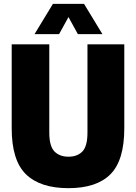

<svg xmlns="http://www.w3.org/2000/svg" viewBox="-20 -971 709 1001"><path d="M337 10Q189.5 10 115.2 -62.5Q41 -135 41 -302V-740H237V-280Q237 -209 263.8 -181.5Q290.5 -154 337 -154Q383.5 -154 409.8 -181.5Q436 -209 436 -280V-740H628V-302Q628 -135 555.8 -62.5Q483.5 10 337 10ZM160 -793 256 -951H418L514 -793H386L337 -882L288 -793Z"/></svg>

Font: Encode Sans Cnd Black
Style: Regular
Weight: 900
Width: 3
Designer: Multiple Designers
Foundry: Impallari Type
Version: Version 3.002; ttfautohint (v1.8.3) -l 8 -r 50 -G 200 -x 14 